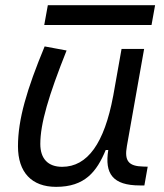

<svg xmlns="http://www.w3.org/2000/svg" viewBox="-20 -705 626 735"><path d="M194.8 10.3C304.7 10.3 350.1 -47.4 384.8 -130.9H394.5C379.9 -40 411.6 4.9 515.6 4.9H532.7L545.4 -66.9L528.8 -67.4C471.7 -68.4 455.6 -89.4 465.8 -146L531.7 -517.6H445.3L413.1 -336.4V-336.9C379.4 -157.2 315.4 -66.4 217.8 -66.4C164.1 -66.4 134.3 -97.2 134.3 -153.8C134.3 -231.9 166 -338.9 234.9 -511.7L150.9 -527.3C82.5 -362.3 48.8 -248 48.8 -145C48.8 -45.4 101.1 10.3 194.8 10.3ZM149.4 -609.4H560.1L573.7 -685.1H163.1Z"/></svg>

Font: Cascadia Code PL SemiLight
Style: Italic
Weight: 350
Italic angle: -10°
Monospace: yes
Designer: Aaron Bell
Foundry: Saja Typeworks
Version: Version 2404.023